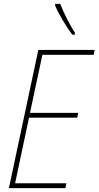

<svg xmlns="http://www.w3.org/2000/svg" viewBox="-20 -972 509 992"><path d="M26 0 178 -714H469L464 -689H199L135 -389H384L379 -364H130L58 -25H323L318 0ZM353 -793H367V-803Q348 -832 327.5 -872Q307 -912 291 -952H265V-943Q278 -911 305 -866Q332 -821 353 -793Z"/></svg>

Font: Noto Sans UI SemiCondensed Thin
Style: Italic
Weight: 250
Width: 4
Italic angle: -12°
Designer: Monotype Design Team
Foundry: Monotype Imaging Inc.
Version: Version 1.901